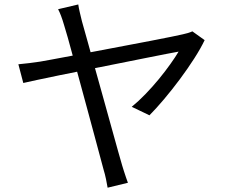

<svg xmlns="http://www.w3.org/2000/svg" viewBox="-20 -814 1040 878"><path d="M337.9 -793.6Q340.1 -778.1 344.5 -759.2Q348.8 -740.3 354.6 -717.1Q366 -677.4 382.1 -619Q398.2 -560.7 416.8 -493.6Q435.5 -426.4 454.6 -358.1Q473.7 -289.8 490.5 -228.8Q507.3 -167.8 520.1 -122.3Q532.8 -76.9 539 -56.2Q542.4 -45.8 546.6 -31.8Q550.7 -17.8 555.9 -3.6Q561.1 10.6 564.9 21.8L472.1 44.3Q469.3 26.8 464.6 4.5Q460 -17.8 453.8 -37.8Q449 -56 438.2 -95.9Q427.4 -135.8 412.7 -190.9Q398 -245.9 381.1 -307.9Q364.3 -369.9 347.5 -431.7Q330.6 -493.4 315.8 -547.8Q301 -602.1 290.1 -641.6Q279.1 -681.1 273.7 -697Q265.6 -724.9 258.9 -742.2Q252.2 -759.6 245.7 -771.9ZM915.8 -630.5Q898.2 -593.3 868.4 -546.8Q838.6 -500.3 802.7 -452Q766.7 -403.6 730.2 -360.4Q693.7 -317.2 663.4 -286.7L582.4 -325.6Q613 -350.4 644.9 -383.4Q676.8 -416.4 706.3 -452.2Q735.7 -488 759.1 -521Q782.6 -554 796.7 -577.9Q784.7 -575.9 745.4 -568.3Q706 -560.7 647.6 -549Q589.2 -537.3 521.2 -523.7Q453.3 -510.2 384.5 -496.5Q315.7 -482.8 254.7 -470.4Q193.7 -457.9 149.5 -448.4Q105.2 -438.9 86.5 -434.5L64 -520.1Q90.1 -522.5 113.6 -525.4Q137.1 -528.3 163.9 -532.3Q176 -534.3 214.3 -541.4Q252.5 -548.5 307 -558.7Q361.5 -568.9 424.4 -580.8Q487.3 -592.7 550.3 -604.7Q613.3 -616.6 668.7 -627.2Q724 -637.8 762.9 -645.8Q801.8 -653.8 815.5 -657Q826.8 -659.4 838.9 -662.9Q851 -666.5 859.7 -670.6Z"/></svg>

Font: Noto Sans JP
Style: Regular
Weight: 100
Designer: Ryoko NISHIZUKA 西塚涼子 (kana, bopomofo & ideographs); Paul D. Hunt (Latin, Greek & Cyrillic); Sandoll Communications 산돌커뮤니
Foundry: Adobe
Version: Version 2.004;hotconv 1.0.118;makeotfexe 2.5.65603